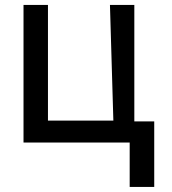

<svg xmlns="http://www.w3.org/2000/svg" viewBox="-20 -565 680 761"><path d="M415.8 -545.5 429.3 -87H170.1V-545.5H73.2V0H494V175.8H591.3V-83.8H512.4V-545.5Z"/></svg>

Font: Inter 465
Style: Regular
Weight: 400
Designer: Rasmus Andersson
Foundry: rsms
Version: Version 3.019;Glyphs 3.1.2 (3151)